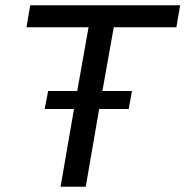

<svg xmlns="http://www.w3.org/2000/svg" viewBox="-20 -706 701 726"><path d="M209 0 259.8 -293.9H148.9L162.1 -361.8H272L314.9 -603H80.1L94.2 -686H661.1L647 -603H410.2L367.2 -361.8H479L466.8 -293.9H355L304.2 0Z"/></svg>

Font: Archivo
Style: Italic
Weight: 400
Italic angle: -10°
Designer: Hector Gatti
Foundry: Omnibus-Type
Version: Version 2.001